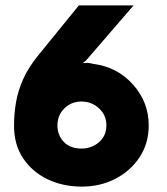

<svg xmlns="http://www.w3.org/2000/svg" viewBox="-20 -680 620 712"><path d="M283 12Q213.5 12 156.5 -15.2Q99.5 -42.5 65.8 -93Q32 -143.5 32 -213.5Q32 -258 39.5 -301.2Q47 -344.5 66.5 -387.8Q86 -431 122 -475L272.5 -660H475.5L301 -458Q297 -453 286 -445.5L300.5 -447Q307 -447 313.2 -445.8Q319.5 -444.5 326.5 -443Q415.5 -431.5 473.5 -366.2Q531.5 -301 531.5 -215Q531.5 -148.5 498 -97.5Q464.5 -46.5 408.2 -17.2Q352 12 283 12ZM283.5 -129Q305 -129 326 -138.8Q347 -148.5 360.8 -167.8Q374.5 -187 374.5 -216Q374.5 -253 347.2 -278.2Q320 -303.5 282 -303.5Q244.5 -303.5 218.8 -278.2Q193 -253 193 -214.5Q193 -179 216.5 -154Q240 -129 283.5 -129Z"/></svg>

Font: Lucymar Sans ExtraBold
Style: Regular
Weight: 800
Foundry: The League of Moveable Type (original font) / Main changes by Cristiano Sobral with portions from Mirco Monsees
Version: Version 2.001;August 30, 2020;FontCreator 13.0.0.2681 64-bit